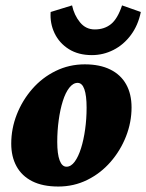

<svg xmlns="http://www.w3.org/2000/svg" viewBox="-20 -681 540 709"><path d="M195.3 7.8Q137.7 7.8 99.1 -11.7Q60.5 -31.2 41 -66.9Q21.5 -102.5 21.5 -150.4Q21.5 -206.1 42 -258.3Q62.5 -310.5 99.1 -352.5Q135.7 -394.5 185.5 -418.9Q235.4 -443.4 293 -443.4Q348.6 -443.4 387.2 -424.3Q425.8 -405.3 445.8 -369.6Q465.8 -334 465.8 -284.2Q465.8 -229.5 445.3 -177.2Q424.8 -125 388.2 -83Q351.6 -41 302.2 -16.6Q252.9 7.8 195.3 7.8ZM225.6 -65.4Q242.2 -65.4 255.9 -84Q269.5 -102.5 279.3 -133.8Q289.1 -165 294.4 -203.6Q299.8 -242.2 299.8 -283.2Q299.8 -328.1 291.5 -351.6Q283.2 -375 266.6 -375Q250 -375 235.8 -356.9Q221.7 -338.9 211.9 -307.6Q202.1 -276.4 196.8 -237.3Q191.4 -198.2 191.4 -157.2Q191.4 -112.3 200.2 -88.9Q209 -65.4 225.6 -65.4ZM430.7 -661.1 500 -636.7Q490.2 -587.9 463.4 -551.8Q436.5 -515.6 398.9 -496.6Q361.3 -477.5 319.3 -477.5Q269.5 -477.5 234.4 -499.5Q199.2 -521.5 181.6 -558.1Q164.1 -594.7 167 -636.7L246.1 -661.1Q253.9 -625 275.4 -598.6Q296.9 -572.3 330.1 -572.3Q365.2 -572.3 389.6 -591.8Q414.1 -611.3 430.7 -661.1Z"/></svg>

Font: Crimson Pro Black
Style: Italic
Weight: 900
Italic angle: -12°
Designer: Jacques Le Bailly
Foundry: Baron von Fonthausen
Version: Version 1.003